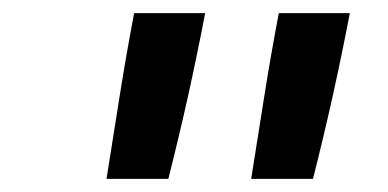

<svg xmlns="http://www.w3.org/2000/svg" viewBox="-20 -723 590 292"><path d="M142 -451Q152 -514 162 -577Q172 -640 184 -703H292Q280 -640 266 -577Q252 -514 236 -451ZM362 -451Q372 -514 382 -577Q392 -640 404 -703H512Q500 -640 486 -577Q472 -514 456 -451Z"/></svg>

Font: Lode Dark Term
Style: Bold Italic
Weight: 700
Italic angle: -11°
Monospace: yes
Designer: Belleve Invis
Foundry: Belleve Invis
Version: Version 29.2.0